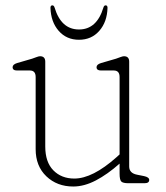

<svg xmlns="http://www.w3.org/2000/svg" viewBox="-20 -668 606 700"><path d="M110 -124V-387Q110 -411 89 -411H42Q26 -411 26 -423Q26 -433 42 -438L97 -454Q104.5 -456.5 113 -459.8Q121.5 -463 126 -463Q145 -463 145 -443V-134Q145 -77 174.5 -47Q204 -17 251 -17Q317.5 -17 405 -95L416 -105V-387Q416 -411 395 -411H348Q332 -411 332 -423Q332 -433 348 -438L403 -454Q410.5 -456.5 419 -459.8Q427.5 -463 432 -463Q451 -463 451 -443V-61Q451 -36.5 480 -31L505 -26Q524 -22 524 -12Q524 0 507 0H448Q428.5 0 422.2 -6.2Q416 -12.5 416 -35V-71.5Q372 -32.5 329.5 -10.2Q287 12 247 12Q188 12 149 -25.2Q110 -62.5 110 -124ZM268 -560.5Q333 -560.5 357 -640.5Q359.5 -648.5 365 -648.5Q372 -648.5 372 -639.5Q370.5 -588 342 -555.5Q313.5 -523 268 -523Q222.5 -523 194 -555.5Q165.5 -588 164 -639.5Q164 -648.5 171 -648.5Q176.5 -648.5 179 -640.5Q203 -560.5 268 -560.5Z"/></svg>

Font: Fraunces 9pt S100 Thin
Style: Regular
Weight: 100
Version: Version 1.000; ttfautohint (v1.8.3)